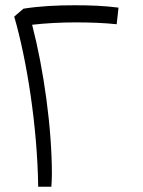

<svg xmlns="http://www.w3.org/2000/svg" viewBox="-20 -709 542 729"><path d="M125 0H175C176 -16 177 -31 177 -47C177 -225 146 -445 102 -615C155 -621 211 -624 268 -624C321 -624 376 -622 423 -617L430 -680C377 -687 322 -689 264 -689C198 -689 131 -686 69 -676L34 -646C82 -481 122 -227 125 0Z"/></svg>

Font: Wafeq Light
Style: Regular
Weight: 300
Designer: Rasmus Andersson & Azza Alameddine
Foundry: Google & TypeTogether
Version: Version 3.000;January 28, 2025;FontCreator 15.0.0.3014 64-bi